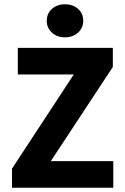

<svg xmlns="http://www.w3.org/2000/svg" viewBox="-20 -875 581 895"><path d="M36 0V-89L324 -528H63V-652H506V-563L217 -124H508V0ZM283 -701Q246 -701 222 -723Q198 -745 198 -778Q198 -812 222 -833.5Q246 -855 283 -855Q320 -855 344 -833.5Q368 -812 368 -778Q368 -745 344 -723Q320 -701 283 -701Z"/></svg>

Font: Mada
Style: Bold
Weight: 700
Designer: Khaled Hosny
Version: Version 1.5